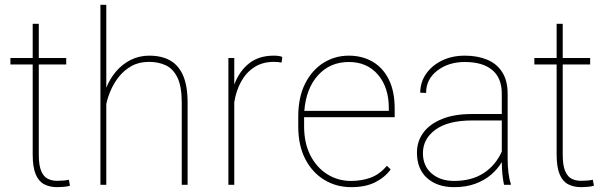

<svg xmlns="http://www.w3.org/2000/svg" viewBox="-20 -770 2536 800"><path d="M267.1 -21 271.5 3.9Q260.7 7.3 244.9 8.5Q229 9.8 219.2 9.8Q187 9.8 164.1 -2.2Q141.1 -14.2 128.7 -43.9Q116.2 -73.7 116.2 -126.5V-501.5H23.4V-528.3H116.2V-670.9H141.6V-528.3H255.9V-501.5H141.6V-126.5Q141.6 -80.1 152.1 -56.4Q162.6 -32.7 179.9 -24.7Q197.3 -16.6 217.3 -16.6Q246.1 -16.6 267.1 -21Z M602.1 -538.1Q652.8 -538.1 688.5 -518.3Q724.1 -498.5 742.9 -455.3Q761.7 -412.1 761.7 -341.8V0H737.3V-341.8Q737.3 -409.2 719.7 -446Q702.1 -482.9 671.4 -497.6Q640.6 -512.2 600.6 -512.2Q559.1 -512.2 528.1 -494.9Q497.1 -477.5 475.6 -450.4Q454.1 -423.3 441.2 -393.1Q428.2 -362.8 422.9 -336.4V0H398.4V-750H422.9V-404.3Q438 -442.4 463.6 -472.4Q489.3 -502.4 524.4 -520.3Q559.6 -538.1 602.1 -538.1Z M1120.6 -538.1Q1144 -538.1 1156.2 -532.7L1153.3 -509.3Q1138.2 -512.2 1121.1 -512.2Q1074.2 -512.2 1040 -490.2Q1005.9 -468.3 984.9 -430.4Q963.9 -392.6 956.1 -344.2V0H931.6V-528.3H956.1V-417.5Q977.1 -473.6 1017.8 -505.9Q1058.6 -538.1 1120.6 -538.1Z M1624.5 -281.7H1247.1V-243.2Q1247.1 -174.3 1272.9 -123.3Q1298.8 -72.3 1343.3 -44.2Q1387.7 -16.1 1442.9 -16.1Q1486.3 -16.1 1523.7 -29.5Q1561 -43 1592.3 -79.1L1607.9 -64Q1583.5 -30.8 1543.2 -10.5Q1502.9 9.8 1442.9 9.8Q1381.8 9.8 1331.8 -20.3Q1281.7 -50.3 1252.2 -106.9Q1222.7 -163.6 1222.7 -243.2V-284.2Q1222.7 -364.7 1251.2 -421.4Q1279.8 -478 1327.6 -508.1Q1375.5 -538.1 1433.6 -538.1Q1489.3 -538.1 1532.5 -512.9Q1575.7 -487.8 1600.1 -438.7Q1624.5 -389.6 1624.5 -317.4ZM1433.6 -511.7Q1355.5 -511.7 1305.4 -456.8Q1255.4 -401.9 1248 -308.1H1600.1V-319.3Q1600.1 -406.2 1554.7 -459Q1509.3 -511.7 1433.6 -511.7Z M2095.2 -106.4Q2095.2 -78.1 2098.6 -49.8Q2102.1 -21.5 2108.4 -4.4V0H2080.1Q2071.3 -40.5 2070.8 -94.7Q2054.2 -66.4 2026.9 -42.7Q1999.5 -19 1960.9 -4.6Q1922.4 9.8 1872.1 9.8Q1801.8 9.8 1759.5 -28.1Q1717.3 -65.9 1717.3 -133.8Q1717.3 -181.2 1743.9 -217.3Q1770.5 -253.4 1821.8 -274.2Q1873 -294.9 1945.8 -294.9H2070.8V-379.4Q2070.8 -445.3 2030.8 -478.5Q1990.7 -511.7 1917 -511.7Q1848.6 -511.7 1802 -475.8Q1755.4 -439.9 1755.4 -382.8L1731 -383.8Q1731 -426.8 1754.9 -461.7Q1778.8 -496.6 1820.8 -517.3Q1862.8 -538.1 1917 -538.1Q1969.2 -538.1 2009.5 -521.5Q2049.8 -504.9 2072.5 -469.5Q2095.2 -434.1 2095.2 -378.4ZM1872.1 -16.1Q1945.3 -16.1 1995.4 -48.8Q2045.4 -81.5 2070.8 -138.7V-268.1H1947.3Q1847.7 -268.1 1794.9 -230Q1742.2 -191.9 1742.2 -131.8Q1742.2 -78.6 1778.3 -47.4Q1814.5 -16.1 1872.1 -16.1Z M2450.2 -21 2454.6 3.9Q2443.8 7.3 2428 8.5Q2412.1 9.8 2402.3 9.8Q2370.1 9.8 2347.2 -2.2Q2324.2 -14.2 2311.8 -43.9Q2299.3 -73.7 2299.3 -126.5V-501.5H2206.5V-528.3H2299.3V-670.9H2324.7V-528.3H2439V-501.5H2324.7V-126.5Q2324.7 -80.1 2335.2 -56.4Q2345.7 -32.7 2363 -24.7Q2380.4 -16.6 2400.4 -16.6Q2429.2 -16.6 2450.2 -21Z"/></svg>

Font: Robert Sans Thin
Style: Regular
Weight: 100
Designer: Christian Robertson (extended by Adam Twardoch)
Foundry: Google
Version: Version 12.135;April 2, 2019;FontCreator 11.5.0.2425 64-bit;